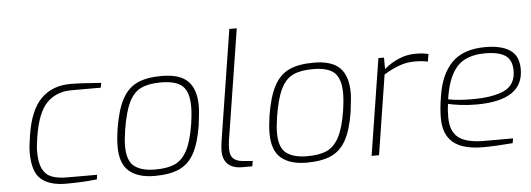

<svg xmlns="http://www.w3.org/2000/svg" viewBox="-50 -906 2919 1055"><g transform="rotate(-5 1409.5 -378.5)"><path d="M91 -182Q91 -214 101 -276Q122 -413 184 -475.5Q246 -538 347 -538Q403 -538 516 -529L511 -503H350Q266 -503 213.5 -450Q161 -397 140 -263Q132 -212 132 -184Q132 -122 149 -88Q166 -54 199 -41Q232 -28 285 -28H449L446 -3Q370 6 275 6Q185 6 138 -34.5Q91 -75 91 -182Z M575 -172Q575 -213 583 -267Q600 -373 631.5 -431.5Q663 -490 715 -514Q767 -538 850 -538Q950 -538 994.5 -493Q1039 -448 1039 -355Q1039 -327 1029 -249Q1013 -151 982.5 -96Q952 -41 900 -17.5Q848 6 764 6Q674 6 624.5 -35.5Q575 -77 575 -172ZM988 -258Q997 -315 997 -356Q997 -436 962 -469.5Q927 -503 843 -503Q774 -503 732.5 -483Q691 -463 665.5 -410.5Q640 -358 624 -258Q616 -205 616 -172Q616 -90 655.5 -59.5Q695 -29 771 -29Q837 -29 878 -47Q919 -65 946 -114.5Q973 -164 988 -258Z M1142 -99Q1142 -128 1151 -180L1243 -763H1284L1193 -187Q1192 -182 1188 -156.5Q1184 -131 1184 -106Q1184 -70 1200.5 -54Q1217 -38 1249 -34L1308 -29L1303 0H1247Q1196 0 1169 -25.5Q1142 -51 1142 -99Z M1413 -172Q1413 -213 1421 -267Q1438 -373 1469.5 -431.5Q1501 -490 1553 -514Q1605 -538 1688 -538Q1788 -538 1832.5 -493Q1877 -448 1877 -355Q1877 -327 1867 -249Q1851 -151 1820.5 -96Q1790 -41 1738 -17.5Q1686 6 1602 6Q1512 6 1462.5 -35.5Q1413 -77 1413 -172ZM1826 -258Q1835 -315 1835 -356Q1835 -436 1800 -469.5Q1765 -503 1681 -503Q1612 -503 1570.5 -483Q1529 -463 1503.5 -410.5Q1478 -358 1462 -258Q1454 -205 1454 -172Q1454 -90 1493.5 -59.5Q1533 -29 1609 -29Q1675 -29 1716 -47Q1757 -65 1784 -114.5Q1811 -164 1826 -258Z M2045 -532H2076V-469Q2160 -538 2248 -538Q2296 -538 2321 -530L2314 -489Q2285 -496 2241 -496Q2196 -496 2154.5 -480.5Q2113 -465 2071 -439L2002 0H1961Z M2358 -174Q2358 -226 2369 -292Q2387 -413 2450.5 -477Q2514 -541 2635 -541Q2725 -541 2772 -508.5Q2819 -476 2819 -403Q2819 -231 2560 -231Q2512 -231 2470 -236.5Q2428 -242 2404 -248Q2399 -218 2399 -174Q2399 -97 2442.5 -62.5Q2486 -28 2587 -28H2744L2739 -2Q2640 6 2577 6Q2464 6 2411 -38.5Q2358 -83 2358 -174ZM2779 -399Q2779 -457 2743 -482Q2707 -507 2632 -507Q2525 -507 2474.5 -449.5Q2424 -392 2407 -273Q2459 -262 2539 -262Q2655 -262 2717 -291.5Q2779 -321 2779 -399Z"/></g></svg>

Font: Exo ExtraLight
Style: Italic
Weight: 275
Italic angle: -9°
Designer: Natanael Gama
Foundry: Natanael Gama
Version: Version 1.500; ttfautohint (v1.6)